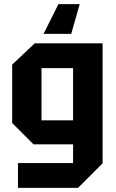

<svg xmlns="http://www.w3.org/2000/svg" viewBox="-20 -770 561 930"><path d="M67 140V20H334V-71H142L39 -174V-457L148 -560H477V21L358 140ZM181 -440V-187H334V-440ZM366 -750 325 -606H191L263 -750Z"/></svg>

Font: Tektur SemiCondensed SemiBold
Style: Regular
Weight: 600
Width: 4
Designer: Adam Jagosz
Foundry: Adam Jagosz
Version: Version 1.005;gftools[0.9.30]